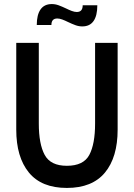

<svg xmlns="http://www.w3.org/2000/svg" viewBox="-20 -911 659 945"><path d="M60 -273V-700H171V-303Q171 -202 200 -148.5Q229 -95 309 -95Q391 -95 419.5 -148.5Q448 -202 448 -303V-700H559V-273Q559 -137 496.5 -61.5Q434 14 309 14Q184 14 122 -62Q60 -138 60 -273ZM314 -803Q300 -810 286.5 -815Q273 -820 262 -820Q233 -820 233 -788H161Q161 -838 179.5 -864.5Q198 -891 235 -891Q252 -891 268.5 -885Q285 -879 306 -869Q320 -862 333.5 -857Q347 -852 358 -852Q387 -852 387 -885H459Q459 -834 440.5 -807.5Q422 -781 385 -781Q368 -781 351.5 -787Q335 -793 314 -803Z"/></svg>

Font: Cabin Condensed SemiBold
Style: Regular
Weight: 600
Width: 3
Designer: Pablo Impallari
Foundry: Pablo Impallari. http://www.impallari.com Igino Marini. http://www.ikern.com
Version: Version 2.200